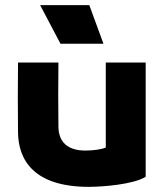

<svg xmlns="http://www.w3.org/2000/svg" viewBox="-20 -713 640 746"><path d="M391 -470V-140C377 -133 343 -128 312 -128C244 -128 208 -160 207 -220C206 -305 206 -385 207 -470H50C49 -375 49 -294 50 -199C51 -91 112 13 325 13C378 13 497 4 546 -26V-470ZM136 -693 215 -543H382L327 -693Z"/></svg>

Font: Kreadon Extra Bold
Style: Regular
Weight: 800
Designer: kohakuno
Foundry: StudioGnu
Version: Version 1.000;Glyphs 3.1.2 (3151)